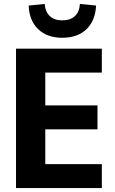

<svg xmlns="http://www.w3.org/2000/svg" viewBox="-20 -951 583 971"><path d="M61 0V-705H495V-584H209V-418H473V-297H209V-121H495V0ZM295 -760Q219 -760 173.5 -803Q128 -846 125 -923L206 -931Q209 -891 232 -869.5Q255 -848 295 -848Q335 -848 358.5 -869.5Q382 -891 384 -931L466 -923Q462 -846 417 -803Q372 -760 295 -760Z"/></svg>

Font: Nunito Sans 12pt ExtraLight
Style: Weight 830 Width 84 Optical size 12.0 YTLC 445
Weight: 830
Width: 4
Designer: Vernon Adams
Foundry: Vernon Adams
Version: Version 3.101;gftools[0.9.27]